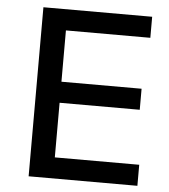

<svg xmlns="http://www.w3.org/2000/svg" viewBox="-52 -762 710 809"><g transform="rotate(5 303.5 -357.5)"><path d="M559 0H99V-715H559V-626H202V-409H541V-320H202V-89H559Z"/></g></svg>

Font: Wix Madefor Text Medium
Style: Regular
Weight: 500
Designer: Dalton Maag Ltd
Foundry: Dalton Maag Ltd
Version: Version 3.100